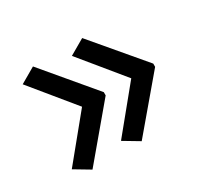

<svg xmlns="http://www.w3.org/2000/svg" viewBox="-97 -598 703 669"><g transform="rotate(-30 254.5 -263.5)"><path d="M469 -257 299 -56 237 -93 377 -264 237 -435 299 -471 469 -270ZM270 -257 101 -56 39 -93 179 -264 39 -435 101 -471 270 -270Z"/></g></svg>

Font: Noto Sans Lydian
Style: Regular
Weight: 400
Designer: Monotype Design Team
Foundry: Monotype Imaging Inc.
Version: Version 2.002; ttfautohint (v1.8.4.7-5d5b)